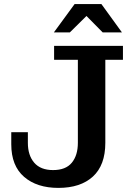

<svg xmlns="http://www.w3.org/2000/svg" viewBox="-20 -906 645 937"><path d="M243 -748 344 -886H475L575 -748H481L402 -828L321 -748ZM265 11Q160 11 97.5 -43Q35 -97 35 -202V-261H116V-209Q116 -148 147 -112Q178 -76 239 -76Q301 -76 330.5 -112Q360 -148 360 -209V-614H244V-682H580V-614H494V-209Q494 -100 433.5 -44.5Q373 11 265 11Z"/></svg>

Font: Montagu Slab 16pt Medium
Style: Regular
Weight: 500
Designer: Florian Karsten
Foundry: Florian Karsten
Version: Version 1.000; ttfautohint (v1.8.3)